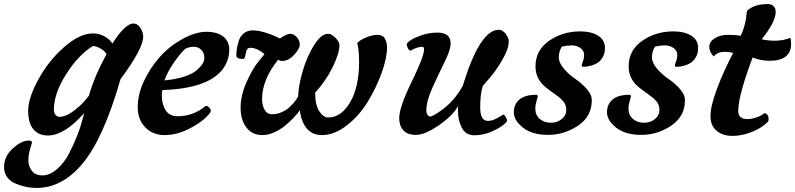

<svg xmlns="http://www.w3.org/2000/svg" viewBox="-111 -657 3926 948"><path d="M415 -390Q405 -406 388 -416Q371 -426 360 -428L348 -430Q276 -386 215.5 -290.5Q155 -195 155 -116Q155 -99 163.5 -89.5Q172 -80 183 -80Q212 -80 248 -106Q284 -132 306 -158L328 -184Q353 -276 415 -390ZM484 -266Q399 31 293 155Q194 271 69 271Q18 271 -33 250Q-59 240 -75 218.5Q-91 197 -91 168Q-91 115 -48 76Q-5 37 31 37Q47 37 47 47Q47 48 38 78Q29 108 29 135.5Q29 163 46 186Q63 209 99 209Q135 209 171 177.5Q207 146 230 101Q277 9 296 -66L304 -97Q304 -98 305 -99Q207 12 125 12Q79 12 53.5 -19Q28 -50 28 -111Q28 -172 78 -264Q128 -356 205 -424Q282 -492 349 -492Q379 -492 405.5 -477Q432 -462 444 -442Q507 -541 548 -541Q568 -541 582 -519.5Q596 -498 596 -476Q596 -417 484 -266Z M804 -416Q780 -395 747.5 -348Q715 -301 701 -260Q757 -265 799 -279Q841 -293 860 -310Q898 -343 898 -369.5Q898 -396 883 -411Q868 -426 845.5 -426Q823 -426 804 -416ZM690 -212Q688 -190 688 -186Q688 -142 707 -112.5Q726 -83 766 -83Q843 -83 903 -133Q904 -134 909 -134Q914 -134 922 -126Q930 -118 930 -109Q930 -100 900 -72Q870 -44 814 -17Q758 10 701 10Q644 10 606.5 -28Q569 -66 569 -128Q569 -190 599 -255Q629 -320 676.5 -374Q724 -428 789 -464Q854 -500 908 -500Q962 -500 991.5 -476.5Q1021 -453 1021 -411Q1021 -357 986 -312Q912 -220 690 -212Z M1478 10Q1387 10 1369 -113Q1361 -99 1337 -74Q1313 -49 1292.5 -33Q1272 -17 1242.5 -3.5Q1213 10 1185 10Q1134 10 1105.5 -27.5Q1077 -65 1077 -125.5Q1077 -186 1106.5 -252Q1136 -318 1166 -354L1195 -390Q1158 -421 1125 -421Q1106 -421 1102.5 -393.5Q1099 -366 1089 -366Q1056 -366 1056 -383Q1056 -400 1058.5 -416.5Q1061 -433 1068 -455.5Q1075 -478 1093 -492.5Q1111 -507 1137 -507Q1163 -507 1196.5 -497Q1230 -487 1250 -477L1271 -467Q1305 -490 1322 -490Q1339 -490 1354 -474Q1369 -458 1369 -437Q1369 -416 1341 -386Q1313 -356 1282 -356Q1271 -356 1262 -362Q1183 -263 1183 -168Q1183 -137 1195.5 -115Q1208 -93 1232 -93Q1256 -93 1277.5 -102Q1299 -111 1314 -124Q1342 -149 1356 -172L1361 -181Q1363 -236 1384 -307.5Q1405 -379 1440 -434.5Q1475 -490 1509 -490Q1526 -490 1545.5 -470Q1565 -450 1565 -435Q1565 -394 1532 -326.5Q1499 -259 1445 -199Q1445 -140 1465 -108.5Q1485 -77 1510 -77Q1574 -77 1618 -152.5Q1662 -228 1662 -351Q1662 -394 1658 -419Q1654 -444 1652 -443Q1665 -459 1696 -472Q1727 -485 1753 -485Q1779 -485 1789.5 -466Q1800 -447 1800 -423Q1800 -371 1773.5 -297.5Q1747 -224 1705 -155Q1663 -86 1601.5 -38Q1540 10 1478 10Z M1973 -426Q1950 -426 1916 -407Q1909 -407 1903 -419Q1897 -431 1897 -438Q1897 -445 1916 -458Q1935 -471 1972 -483.5Q2009 -496 2049 -496Q2114 -496 2114 -442Q2114 -411 2084 -350.5Q2054 -290 2024 -223.5Q1994 -157 1994 -112Q1994 -99 1999 -91Q2004 -83 2015 -81Q2019 -83 2026 -86Q2033 -89 2053.5 -102Q2074 -115 2092 -131Q2141 -173 2174 -233Q2258 -510 2352 -510Q2370 -510 2385.5 -490Q2401 -470 2401 -453Q2401 -416 2369 -361Q2337 -306 2305 -270L2273 -233Q2260 -194 2260 -127Q2260 -60 2298 -60Q2318 -60 2341.5 -72.5Q2365 -85 2375 -92Q2378 -92 2385.5 -80Q2393 -68 2393 -61.5Q2393 -55 2372 -38.5Q2351 -22 2312 -5.5Q2273 11 2231 11Q2189 11 2169.5 -25.5Q2150 -62 2150 -111Q2150 -127 2151 -134Q2125 -86 2056 -38.5Q1987 9 1943.5 9Q1900 9 1880 -14Q1860 -37 1860 -73Q1860 -127 1921.5 -253Q1983 -379 1983 -414Q1983 -426 1973 -426Z M2770 -327Q2756 -327 2764.5 -347Q2773 -367 2773 -387Q2773 -407 2754.5 -420Q2736 -433 2712.5 -433Q2689 -433 2663 -427Q2648 -402 2648 -374.5Q2648 -347 2673.5 -317.5Q2699 -288 2729.5 -267.5Q2760 -247 2785.5 -218.5Q2811 -190 2811 -162Q2811 -82 2743 -36.5Q2675 9 2595.5 9Q2516 9 2471 -27Q2426 -63 2426 -102.5Q2426 -142 2453.5 -165.5Q2481 -189 2536 -189Q2544 -189 2544 -181Q2544 -178 2538 -158Q2532 -138 2532 -122Q2532 -88 2554.5 -69.5Q2577 -51 2608.5 -51Q2640 -51 2662.5 -69Q2685 -87 2685 -113.5Q2685 -140 2669.5 -157.5Q2654 -175 2631.5 -190.5Q2609 -206 2586 -224Q2533 -265 2533 -329Q2533 -409 2600 -455.5Q2667 -502 2753 -502Q2808 -502 2842 -481Q2876 -460 2876 -420Q2876 -394 2865 -375Q2854 -356 2840 -347Q2826 -338 2808 -333Q2786 -327 2770 -327Z M3230 -327Q3216 -327 3224.5 -347Q3233 -367 3233 -387Q3233 -407 3214.5 -420Q3196 -433 3172.5 -433Q3149 -433 3123 -427Q3108 -402 3108 -374.5Q3108 -347 3133.5 -317.5Q3159 -288 3189.5 -267.5Q3220 -247 3245.5 -218.5Q3271 -190 3271 -162Q3271 -82 3203 -36.5Q3135 9 3055.5 9Q2976 9 2931 -27Q2886 -63 2886 -102.5Q2886 -142 2913.5 -165.5Q2941 -189 2996 -189Q3004 -189 3004 -181Q3004 -178 2998 -158Q2992 -138 2992 -122Q2992 -88 3014.5 -69.5Q3037 -51 3068.5 -51Q3100 -51 3122.5 -69Q3145 -87 3145 -113.5Q3145 -140 3129.5 -157.5Q3114 -175 3091.5 -190.5Q3069 -206 3046 -224Q2993 -265 2993 -329Q2993 -409 3060 -455.5Q3127 -502 3213 -502Q3268 -502 3302 -481Q3336 -460 3336 -420Q3336 -394 3325 -375Q3314 -356 3300 -347Q3286 -338 3268 -333Q3246 -327 3230 -327Z M3682 -57Q3652 -26 3602.5 -6Q3553 14 3505.5 14Q3458 14 3427.5 -11Q3397 -36 3397 -84.5Q3397 -133 3429 -218.5Q3461 -304 3509 -396Q3487 -401 3468 -401Q3430 -401 3413 -378Q3391 -401 3391 -426Q3391 -451 3418 -468Q3445 -485 3483 -485Q3521 -485 3546 -480Q3572 -534 3577 -603Q3612 -637 3680 -637Q3698 -637 3708.5 -626.5Q3719 -616 3719 -598Q3719 -549 3650 -463Q3679 -456 3716.5 -456Q3754 -456 3792 -470Q3795 -455 3795 -441Q3795 -357 3689 -357Q3645 -357 3605 -373Q3534 -184 3534 -109Q3534 -69 3579 -69Q3602 -69 3627.5 -78.5Q3653 -88 3664 -99Q3684 -92 3684 -71Q3684 -65 3682 -57Z"/></svg>

Font: Clara
Style: Regular
Weight: 400
Designer: Proyecto DEMO
Foundry: Proyecto DEMO
Version: Version 1.002